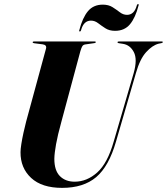

<svg xmlns="http://www.w3.org/2000/svg" viewBox="-20 -901 810 931"><path d="M531.5 -215 628.5 -547.5Q647 -613.5 629 -648.2Q611 -683 576 -688.5L556.5 -691.5Q550 -692 550 -696Q550 -700 556.5 -700H764Q769.5 -700 769.5 -697Q769.5 -693.5 763 -692L748.5 -689Q718.5 -681 688.5 -648Q658.5 -615 639 -546.5L542.5 -214.5Q508 -94.5 446.5 -42.2Q385 10 281 10Q183 10 131 -38.2Q79 -86.5 79.5 -163Q79.5 -177.5 83.5 -203Q87.5 -228.5 93.8 -257.2Q100 -286 106.5 -310.5L203 -665Q208 -683 187 -686L145 -691.5Q138.5 -692.5 138.5 -696Q138.5 -700 145 -700H439Q444.5 -700 444.5 -697Q444.5 -693 438 -692L393 -685.5Q384 -684 379.5 -677.5Q375 -671 369.5 -652L278 -312Q259.5 -245 251.8 -201.8Q244 -158.5 243.5 -131Q243.5 -74 270.5 -47Q297.5 -20 342 -20Q401.5 -20 451.5 -64.8Q501.5 -109.5 531.5 -215ZM538 -751.5Q510 -751.5 490.8 -764Q471.5 -776.5 455.5 -788.8Q439.5 -801 421 -801Q385.5 -801 373 -754.5Q371.5 -748.5 367 -748.5Q362.5 -748.5 364.5 -754.5Q380 -815 406.5 -846.8Q433 -878.5 478.5 -878.5Q506.5 -878.5 525.8 -866.2Q545 -854 561.2 -841.5Q577.5 -829 596 -829Q631 -829 643.5 -875Q645 -881 649.5 -881Q654 -881 652 -875Q636.5 -814.5 610 -783Q583.5 -751.5 538 -751.5Z"/></svg>

Font: Fraunces 144pt S000
Style: Bold Italic
Weight: 700
Italic angle: -16°
Version: Version 1.000; ttfautohint (v1.8.3)